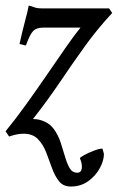

<svg xmlns="http://www.w3.org/2000/svg" viewBox="-24 -477 424 692"><path d="M94.7 -47.9Q113.3 -47.9 127.4 -42.5Q154.8 -33.2 170.4 -11.5Q186 10.3 194.8 37.1Q203.6 64 210.7 88.6Q217.8 113.3 227.3 129.4Q236.8 145.5 254.4 145.5Q268.6 145.5 270.8 129.9Q272.9 114.3 264.2 93.8Q263.2 90.8 279.3 82Q295.4 73.2 315.4 65.7Q335.4 58.1 345.2 58.6L350.6 77.6Q350.6 101.6 335.7 129.2Q320.8 156.7 293.9 176Q267.1 195.3 231 195.3Q203.6 195.3 188.5 176Q173.3 156.7 163.3 128.4Q153.3 100.1 142.3 71.8Q131.3 43.5 112.5 24.2Q93.8 4.9 60.5 4.9Q38.1 4.9 8.8 15.1L-3.9 -3.9Q32.2 -47.9 70.8 -101.6Q109.4 -155.3 146.2 -209Q183.1 -262.7 214.1 -307.4Q245.1 -352.1 266.1 -377.4H130.9Q107.9 -377.4 95.9 -365.7Q84 -354 69.3 -313L46.4 -318.4Q55.7 -361.8 65.7 -398.9Q75.7 -436 79.6 -457Q88.4 -455.1 99.1 -450.9Q109.9 -446.8 127.4 -446.8H369.1L380.4 -430.2Q326.7 -372.6 281.2 -309.3Q235.8 -246.1 191.2 -179.9Q146.5 -113.8 94.7 -47.9Z"/></svg>

Font: Gentium Book Plus
Style: Italic
Weight: 400
Italic angle: -8°
Designer: Victor Gaultney, Annie Olsen, Iska Routamaa, Becca Hirsbrunner
Foundry: SIL International
Version: Version 6.101